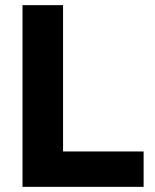

<svg xmlns="http://www.w3.org/2000/svg" viewBox="-20 -726 601 746"><path d="M67.5 0V-706H225V0ZM188.5 0V-137.5H538V0Z"/></svg>

Font: Marine Company Thin
Style: Regular
Weight: 100
Designer: Rodrigo Fuenzalida
Foundry: fragTYPE
Version: Version 1.000